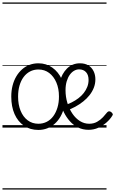

<svg xmlns="http://www.w3.org/2000/svg" viewBox="-20 -1030 931 1550"><path d="M290 19Q223 19 173.5 -15Q124 -49 97.5 -109Q71 -169 71 -250Q71 -298 81.5 -339Q92 -380 111.5 -413Q131 -446 158 -470Q185 -494 218.5 -506.5Q252 -519 290 -519Q353 -519 402 -484.5Q451 -450 479 -389.5Q507 -329 507 -251Q507 -203 497 -162Q487 -121 467.5 -87.5Q448 -54 421.5 -30.5Q395 -7 361.5 6Q328 19 290 19ZM290 -31Q327 -31 358 -47Q389 -63 410.5 -92.5Q432 -122 444 -162Q456 -202 456 -251Q456 -315 435 -364Q414 -413 377 -441Q340 -469 290 -469Q253 -469 222.5 -453Q192 -437 170.5 -408Q149 -379 137.5 -339Q126 -299 126 -250Q126 -186 146 -136.5Q166 -87 203 -59Q240 -31 290 -31ZM695 18Q649 18 611 -0.5Q573 -19 544 -51.5Q515 -84 495 -125Q475 -166 465 -210.5Q455 -255 455 -299Q455 -335 462.5 -368Q470 -401 485 -428.5Q500 -456 520.5 -476.5Q541 -497 567.5 -508Q594 -519 625 -519Q666 -519 693.5 -502Q721 -485 735.5 -455.5Q750 -426 750 -390Q750 -354 737.5 -322Q725 -290 703 -262Q681 -234 651.5 -210.5Q622 -187 587 -168Q552 -149 514 -136L498 -179Q530 -189 559 -203.5Q588 -218 613 -237Q638 -256 656 -279Q674 -302 684.5 -328.5Q695 -355 695 -385Q695 -425 674.5 -447.5Q654 -470 618 -470Q598 -470 578.5 -459Q559 -448 543.5 -426.5Q528 -405 518.5 -373.5Q509 -342 509 -302Q509 -248 524 -199Q539 -150 565 -112Q591 -74 625.5 -52.5Q660 -31 700 -31Q736 -31 763.5 -46.5Q791 -62 811.5 -84Q832 -106 846 -124Q854 -132 862 -131.5Q870 -131 878 -125Q886 -118 889.5 -111Q893 -104 886 -95Q869 -67 839.5 -41Q810 -15 773.5 1.5Q737 18 695 18ZM0 490H840V500H0ZM0 -20H840V0H0ZM0 -505H840V-500H0ZM0 -1010H840V-1000H0Z"/></svg>

Font: Playwrite PE Guides
Style: Regular
Weight: 400
Designer: Veronika Burian, José Scaglione
Foundry: TypeTogether
Version: Version 1.003